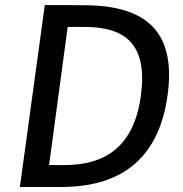

<svg xmlns="http://www.w3.org/2000/svg" viewBox="-20 -743 727 763"><path d="M158 -723 59 0H224C478 0 614 -129 646 -365C677 -592 587 -717 330 -722C271 -723 167 -723 158 -723ZM249 -636H315C479 -636 567 -567 540 -364C513 -160 398 -87 236 -87H175Z"/></svg>

Font: United Sans Medium
Style: Italic
Weight: 500
Italic angle: -8°
Designer: Pablo Impallari, Rodrigo Fuenzalida (Modified by Dan O. Williams)
Version: Version 1.000;PS 001.000;hotconv 1.0.88;makeotf.lib2.5.64775